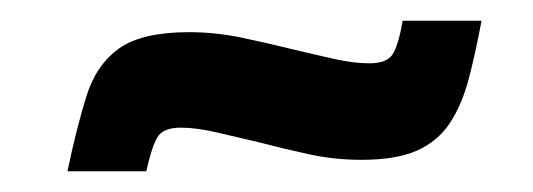

<svg xmlns="http://www.w3.org/2000/svg" viewBox="-20 -396 514 185"><path d="M45 -231Q54 -274 63.5 -304Q73 -334 95 -349.5Q117 -365 162 -365Q188 -365 214 -359.5Q240 -354 264 -348Q285 -343 303 -339Q321 -335 336 -335Q353 -335 358.5 -344Q364 -353 368 -376H444Q438 -344 431.5 -319.5Q425 -295 413.5 -277.5Q402 -260 382 -251Q362 -242 328 -242Q302 -242 277 -247.5Q252 -253 229 -259Q208 -264 188.5 -268.5Q169 -273 154 -273Q137 -273 131.5 -263.5Q126 -254 121 -231Z"/></svg>

Font: Saira SemiCondensed
Style: Bold Italic
Weight: 700
Width: 4
Italic angle: -12°
Designer: Hector Gatti with collaboration of the Omnibus-Type team
Foundry: Omnibus-Type
Version: Version 1.101